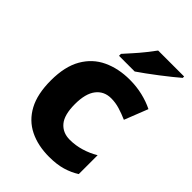

<svg xmlns="http://www.w3.org/2000/svg" viewBox="-225 -867 978 978"><g transform="rotate(45 263.5 -378.0)"><path d="M314 10Q233 10 172.5 -20Q112 -50 78.5 -112Q45 -174 45 -272Q45 -372 81.5 -435.5Q118 -499 182 -529Q246 -559 327 -559Q376 -559 420 -548.5Q464 -538 500 -520L450 -393Q418 -407 388 -416Q358 -425 327 -425Q276 -425 246.5 -387Q217 -349 217 -273Q217 -196 246.5 -161Q276 -126 327 -126Q368 -126 408 -138Q448 -150 483 -171V-35Q450 -14 409.5 -2Q369 10 314 10ZM511 -756Q495 -742 470 -722Q445 -702 416.5 -680Q388 -658 361 -638.5Q334 -619 315 -606H202V-620Q218 -638 241 -663.5Q264 -689 286 -716.5Q308 -744 324 -766H511Z"/></g></svg>

Font: Noto Sans Khmer UI ExtraBold
Style: Regular
Weight: 800
Designer: Danh Hong and the Monotype Design Team
Foundry: Monotype Imaging Inc.
Version: Version 2.002; ttfautohint (v1.8.4.7-5d5b)